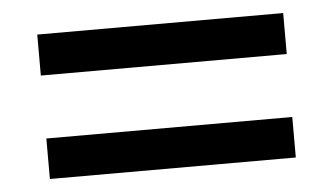

<svg xmlns="http://www.w3.org/2000/svg" viewBox="-33 -450 682 392"><g transform="rotate(-5 307.5 -254.0)"><path d="M559 -318H55V-402H559ZM559 -106H55V-189H559Z"/></g></svg>

Font: Chivo
Style: Regular
Weight: 400
Designer: Hector Gatti
Foundry: Omnibus-Type
Version: Version 1.006; ttfautohint (v1.4.1)